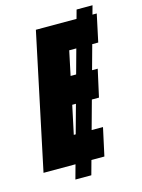

<svg xmlns="http://www.w3.org/2000/svg" viewBox="-130 -831 721 978"><g transform="rotate(-15 231.0 -342.5)"><path d="M143 75 373 -760H457L227 75ZM-5 0 146 -714H467L436 -569H283L256 -441H399L367 -297H226L194 -147H348L316 0Z"/></g></svg>

Font: Noto Sans Display Condensed Black
Style: Italic
Weight: 900
Width: 3
Italic angle: -192°
Designer: Monotype Design Team
Foundry: Monotype Imaging Inc.
Version: Version 1.900